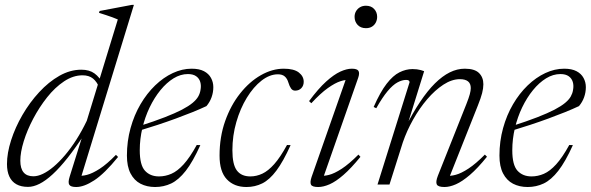

<svg xmlns="http://www.w3.org/2000/svg" viewBox="-20 -740 2370 770"><path d="M379.5 -385.5Q369.5 -411.5 353.2 -424.8Q337 -438 311 -438Q273.5 -438 237 -413.8Q200.5 -389.5 169 -349.8Q137.5 -310 113.2 -264Q89 -218 75.2 -173.5Q61.5 -129 61.5 -95.5Q61.5 -64.5 74.5 -48.8Q87.5 -33 114 -33Q131.5 -33 152 -42.8Q172.5 -52.5 195 -71.5Q217.5 -90.5 240.5 -117.5Q263.5 -144.5 285.8 -179.2Q308 -214 328 -255.5L452.5 -662Q443.5 -666 431.2 -670.5Q419 -675 405.2 -679.5Q391.5 -684 377 -688.5L379.5 -696L509 -720.5H517L302 -19L291 -36Q307 -33 329 -38.8Q351 -44.5 380 -63.2Q409 -82 445 -119L453.5 -110.5Q399 -43.5 358 -16.8Q317 10 285.5 10Q263.5 10 257.8 0.8Q252 -8.5 259.5 -32L314 -206H321.5Q284 -148.5 251.8 -107.8Q219.5 -67 191.2 -41Q163 -15 138.5 -2.8Q114 9.5 92.5 9.5Q64.5 9.5 45.8 -1Q27 -11.5 17.5 -32Q8 -52.5 8 -82Q8 -126 24.5 -177.5Q41 -229 70 -279Q99 -329 137 -370.2Q175 -411.5 218.2 -436Q261.5 -460.5 306 -460.5Q338.5 -460.5 359 -445.5Q379.5 -430.5 394 -402.5Z M733.5 -443Q704 -443 676 -425.8Q648 -408.5 623.5 -378.5Q599 -348.5 580.2 -309.5Q561.5 -270.5 551 -226.5Q540.5 -182.5 540.5 -137.5Q540.5 -78 561.5 -55.2Q582.5 -32.5 617.5 -32.5Q643 -32.5 667.2 -43Q691.5 -53.5 716.5 -81Q741.5 -108.5 769 -158.5L783.5 -158Q753.5 -91.5 725 -55Q696.5 -18.5 666.5 -4.2Q636.5 10 602 10Q569 10 543.5 -3.2Q518 -16.5 503.5 -44.5Q489 -72.5 489 -116Q489 -173.5 503.5 -226Q518 -278.5 543.5 -322Q569 -365.5 602.2 -397.5Q635.5 -429.5 673 -447Q710.5 -464.5 748.5 -464.5Q779 -464.5 798 -454.5Q817 -444.5 826.2 -427.5Q835.5 -410.5 835.5 -390.5Q835.5 -369.5 828.5 -350Q821.5 -330.5 808 -314.5Q783.5 -303 752 -290.2Q720.5 -277.5 685 -264.5Q649.5 -251.5 612.2 -239.2Q575 -227 538.5 -216L539.5 -234.5Q599 -253.5 640.8 -269.8Q682.5 -286 709.8 -300.2Q737 -314.5 752.5 -327.5Q768 -340.5 775 -353Q782 -365.5 784 -378.5Q787.5 -396.5 783.2 -411Q779 -425.5 766.8 -434.2Q754.5 -443 733.5 -443Z M1094.5 -442Q1061.5 -442 1029 -416.8Q996.5 -391.5 970 -348.2Q943.5 -305 927.8 -250.5Q912 -196 912 -137.5Q912 -80 930 -56.2Q948 -32.5 984 -32.5Q1008.5 -32.5 1032 -43.5Q1055.5 -54.5 1079.8 -81.8Q1104 -109 1131 -158.5L1145.5 -158Q1116 -92.5 1088.5 -55.8Q1061 -19 1031.8 -4.5Q1002.5 10 968.5 10Q919 10 889.8 -20.8Q860.5 -51.5 860.5 -116Q860.5 -191 883 -254.5Q905.5 -318 943 -365.2Q980.5 -412.5 1026.2 -438.5Q1072 -464.5 1118 -464.5Q1159 -464.5 1178.5 -449.2Q1198 -434 1198 -412Q1198 -396.5 1188.5 -386.5Q1179 -376.5 1163.5 -376.5Q1153.5 -376.5 1147.2 -385.2Q1141 -394 1136.5 -409Q1132 -424.5 1122.2 -433.2Q1112.5 -442 1094.5 -442Z M1229.5 -30 1371 -433.5 1384 -419Q1368 -421.5 1346 -414.5Q1324 -407.5 1294.8 -386.8Q1265.5 -366 1228.5 -326L1219.5 -334.5Q1256.5 -384.5 1287.8 -412.8Q1319 -441 1344.8 -452.8Q1370.5 -464.5 1391 -464.5Q1412 -464.5 1417.5 -455.8Q1423 -447 1416.5 -428L1273.5 -19.5L1262 -36Q1277 -33 1299 -38.5Q1321 -44 1350.5 -63.2Q1380 -82.5 1417.5 -120L1425.5 -111Q1388 -65 1357.5 -38.5Q1327 -12 1302 -1Q1277 10 1256 10Q1232 10 1227.2 0.5Q1222.5 -9 1229.5 -30ZM1402 -672.5Q1402 -685 1407.8 -695Q1413.5 -705 1423.8 -711Q1434 -717 1447.5 -717Q1468.5 -717 1480.5 -704Q1492.5 -691 1492.5 -672.5Q1492.5 -660 1487 -649.5Q1481.5 -639 1471.5 -633Q1461.5 -627 1447.5 -627Q1426.5 -627 1414.2 -640.2Q1402 -653.5 1402 -672.5Z M1489 -306 1478.5 -311Q1505 -371 1530.5 -404Q1556 -437 1582 -450Q1608 -463 1634.5 -463Q1643.5 -463 1651.8 -462Q1660 -461 1667.5 -459Q1675 -457 1681 -454.5L1611.5 -231L1605 -227.5Q1635 -287 1664.8 -331.5Q1694.5 -376 1724.2 -405.5Q1754 -435 1783.8 -449.8Q1813.5 -464.5 1844 -464.5Q1883.5 -464.5 1901 -447.2Q1918.5 -430 1918.5 -402Q1918.5 -386 1913.5 -366.5Q1908.5 -347 1896.5 -317L1778.5 -20L1770 -35.5Q1785.5 -33 1807.8 -39Q1830 -45 1859.2 -64.2Q1888.5 -83.5 1924.5 -120L1933 -111.5Q1895.5 -65 1864.5 -38.5Q1833.5 -12 1808.5 -1Q1783.5 10 1762.5 10Q1737 10 1731.8 -0.2Q1726.5 -10.5 1736 -35L1850.5 -323Q1860 -347 1864 -361.8Q1868 -376.5 1868 -386.5Q1868 -405 1856.8 -413.8Q1845.5 -422.5 1824.5 -422.5Q1792 -422.5 1758.2 -400.5Q1724.5 -378.5 1693.2 -342Q1662 -305.5 1636.8 -260.5Q1611.5 -215.5 1595.5 -169L1542 0H1494L1622.5 -410Q1622.5 -415 1619.2 -417.2Q1616 -419.5 1608.5 -419.5Q1592.5 -419.5 1574 -409.5Q1555.5 -399.5 1534.5 -374.5Q1513.5 -349.5 1489 -306Z M2227.5 -443Q2198 -443 2170 -425.8Q2142 -408.5 2117.5 -378.5Q2093 -348.5 2074.2 -309.5Q2055.5 -270.5 2045 -226.5Q2034.5 -182.5 2034.5 -137.5Q2034.5 -78 2055.5 -55.2Q2076.5 -32.5 2111.5 -32.5Q2137 -32.5 2161.2 -43Q2185.5 -53.5 2210.5 -81Q2235.5 -108.5 2263 -158.5L2277.5 -158Q2247.5 -91.5 2219 -55Q2190.5 -18.5 2160.5 -4.2Q2130.5 10 2096 10Q2063 10 2037.5 -3.2Q2012 -16.5 1997.5 -44.5Q1983 -72.5 1983 -116Q1983 -173.5 1997.5 -226Q2012 -278.5 2037.5 -322Q2063 -365.5 2096.2 -397.5Q2129.5 -429.5 2167 -447Q2204.5 -464.5 2242.5 -464.5Q2273 -464.5 2292 -454.5Q2311 -444.5 2320.2 -427.5Q2329.5 -410.5 2329.5 -390.5Q2329.5 -369.5 2322.5 -350Q2315.5 -330.5 2302 -314.5Q2277.5 -303 2246 -290.2Q2214.5 -277.5 2179 -264.5Q2143.5 -251.5 2106.2 -239.2Q2069 -227 2032.5 -216L2033.5 -234.5Q2093 -253.5 2134.8 -269.8Q2176.5 -286 2203.8 -300.2Q2231 -314.5 2246.5 -327.5Q2262 -340.5 2269 -353Q2276 -365.5 2278 -378.5Q2281.5 -396.5 2277.2 -411Q2273 -425.5 2260.8 -434.2Q2248.5 -443 2227.5 -443Z"/></svg>

Font: Newsreader 36pt Light
Style: Italic
Weight: 300
Italic angle: -17°
Designer: Hugues Gentile
Foundry: Production Type
Version: Version 1.003